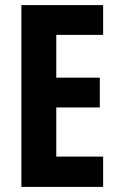

<svg xmlns="http://www.w3.org/2000/svg" viewBox="-20 -734 467 754"><path d="M64 0V-714H385V-597H201V-429H372V-312H201V-119H385V0Z"/></svg>

Font: Noto Sans ExtraCondensed
Style: Bold
Weight: 700
Width: 2
Designer: Monotype Design Team
Foundry: Monotype Imaging Inc.
Version: Version 2.013; ttfautohint (v1.8.4.7-5d5b)